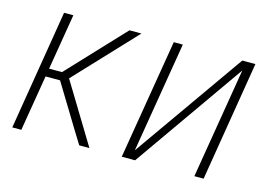

<svg xmlns="http://www.w3.org/2000/svg" viewBox="-76 -675 1152 820"><g transform="rotate(15 500.0 -265.0)"><path d="M29 0 116 -530H157L116 -283H173L405 -530H458L209 -265L370 0H325L294 -50L174 -247H110L69 0Z M513 0 601 -530H641L560 -41L904 -530H962L875 0H834L915 -489L572 0Z"/></g></svg>

Font: Iosevka Curly XLtObl
Style: Regular
Weight: 200
Italic angle: -9°
Monospace: yes
Designer: Belleve Invis
Foundry: Belleve Invis
Version: Version 11.1.0; ttfautohint (v1.8.3)